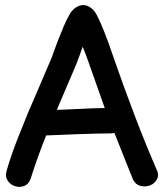

<svg xmlns="http://www.w3.org/2000/svg" viewBox="-20 -737 646 757"><path d="M504 -30Q514 -9 534 -4Q554 1 572.5 -6.5Q591 -14 599.5 -31.5Q608 -49 596 -72Q512 -266 422 -527Q409 -566 391 -612Q377 -647 367 -667Q354 -695 341 -704Q315 -725 287 -712Q270 -704 257 -685Q251 -675 244 -661Q233 -639 219 -603Q210 -582 198 -549Q186 -515 183 -508L139 -405L90 -291L49 -189Q25 -128 7 -67Q-1 -44 9 -27Q19 -10 37.5 -3.5Q56 3 74.5 -3.5Q93 -10 101 -33Q127 -116 162 -203Q200 -204 286 -208Q371 -211 417 -211Q424 -211 431 -213Q468 -121 504 -30ZM204 -304 275 -470 282 -487 294 -519Q301 -538 306 -553Q319 -521 328 -495L393 -311Q375 -311 347.5 -310Q320 -309 290.5 -307.5Q261 -306 237.5 -305Q214 -304 204 -304Z"/></svg>

Font: Balsamiq Sans
Style: Regular
Weight: 400
Designer: Michael Angeles
Foundry: Balsamiq SRL
Version: Version 1.020; ttfautohint (v1.8.4.7-5d5b);gftools[0.9.26]